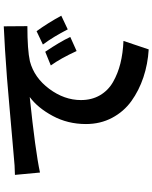

<svg xmlns="http://www.w3.org/2000/svg" viewBox="87 -872 825 1040"><g transform="rotate(-90 500.0 -351.5)"><path d="M666 -489.3 740.2 -519.5Q794.9 -438.5 820.3 -383.8L744.1 -349.6Q704.1 -436.5 666 -489.3ZM779.3 -532.2 851.6 -566.4Q895.5 -505.9 935.5 -432.6L861.3 -397.5Q823.2 -472.7 779.3 -532.2ZM85.9 -547.9 73.2 -683.6Q127 -684.6 169.9 -689.5Q206.1 -692.4 270.5 -698.2Q335 -704.1 432.1 -712.4Q529.3 -720.7 597.7 -726.6Q764.6 -739.3 877.9 -744.1L878.9 -616.2Q750 -616.2 688.5 -602.5Q599.6 -579.1 539.1 -497.6Q478.5 -416 478.5 -326.2Q478.5 -267.6 504.4 -223.1Q530.3 -178.7 576.2 -152.3Q622.1 -126 677.2 -112.3Q732.4 -98.6 798.8 -95.7L752.9 41Q672.9 36.1 601.6 12.2Q530.3 -11.7 473.1 -52.7Q416 -93.8 382.3 -157.2Q348.6 -220.7 348.6 -298.8Q348.6 -397.5 392.6 -479Q436.5 -560.5 495.1 -603.5Q203.1 -573.2 85.9 -547.9Z"/></g></svg>

Font: Gen Shin Gothic Monospace Bold
Style: Bold
Weight: 700
Designer: [Source Han Sans]
Ryoko NISHIZUKA  (kana & ideographs); Paul D. Hunt (Latin, Greek & Cyrillic); Wenlong ZHANG  (bopomofo
Version: Version 1.002.20150607